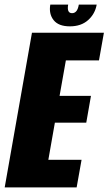

<svg xmlns="http://www.w3.org/2000/svg" viewBox="-56 -818 473 838"><path d="M-35.5 0 83.5 -675H397.5L376 -554.5H231.5L204 -399.5H341L320.5 -282.5H183.5L155 -120.5H300L278.5 0ZM249 -703Q199.5 -703 178 -730.2Q156.5 -757.5 163.5 -798H241.5Q235 -760.5 258.5 -760.5Q282 -760.5 288 -798H366Q359 -757.5 328.5 -730.2Q298 -703 249 -703Z"/></svg>

Font: Anybody Condensed ExtraBold
Style: Italic
Weight: 800
Width: 3
Italic angle: -10°
Designer: Tyler Finck
Foundry: Etcetera Type Company
Version: Version 1.010; ttfautohint (v1.8.3) -l 8 -r 50 -G 200 -x 14 